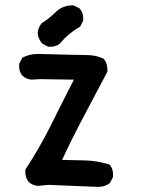

<svg xmlns="http://www.w3.org/2000/svg" viewBox="-20 -696 540 729"><path d="M409.2 -33.2Q409.2 -30.3 409.2 -24.4L397.5 -1Q377 13.7 352.5 13.7Q352.5 13.7 164.1 5.9L123 9.8Q103.5 7.8 88.9 -4.9Q76.2 -21.5 76.2 -43Q76.2 -45.9 76.2 -51.8Q131.8 -136.7 174.8 -223.6Q217.8 -310.5 260.7 -393.6L130.9 -395.5L99.6 -393.6Q80.1 -395.5 65.4 -408.2Q52.7 -422.9 52.7 -444.3Q52.7 -447.3 52.7 -453.1L64.5 -476.6Q91.8 -491.2 123 -491.2Q127 -491.2 165 -490.2Q270.5 -487.3 296.9 -487.3Q323.2 -487.3 339.4 -484.4Q355.5 -481.4 372.1 -473.6L374 -472.7Q387.7 -456.1 387.7 -432.6Q387.7 -429.7 387.7 -423.8L295.9 -250Q253.9 -170.9 215.8 -88.9Q258.8 -87.9 303.7 -86.9Q348.6 -85.9 395.5 -71.3L397.5 -69.3Q409.2 -54.7 409.2 -33.2ZM256.8 -675.8H258.8L282.2 -664.1Q295.9 -648.4 295.9 -627Q295.9 -624 295.9 -618.2L284.2 -594.7Q239.3 -569.3 208 -531.2Q193.4 -518.6 171.9 -518.6Q168.9 -518.6 163.1 -518.6L140.6 -530.3Q125 -547.9 123 -571.3Q125 -591.8 137.7 -607.4Q166 -625 189.5 -648.4Q216.8 -675.8 256.8 -675.8Z"/></svg>

Font: JasonHandwriting2
Style: SemiBold
Weight: 600
Version: Version 1.04.7